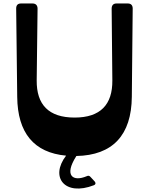

<svg xmlns="http://www.w3.org/2000/svg" viewBox="-20 -883 856 1104"><path d="M715 -863H650C631 -863 622 -852 622 -833L626 -420C627 -282 558 -207 409 -207C259 -207 190 -282 191 -420L196 -833C196 -852 186 -863 167 -863H101C82 -863 73 -853 73 -834L79 -326C81 -119 175 -5 360 12C265 136 353 247 520 182C530 178 532 170 525 161L500 134C494 127 487 126 479 130C399 164 347 127 418 16C418 15 419 15 419 14C628 10 736 -106 738 -326L743 -834C743 -852 734 -863 715 -863Z"/></svg>

Font: OpenDyslexic3
Style: Regular
Weight: 400
Designer: Abelardo Gonzalez
Version: Version 3.001;PS 003.001;hotconv 1.0.88;makeotf.lib2.5.64775